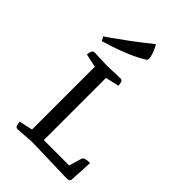

<svg xmlns="http://www.w3.org/2000/svg" viewBox="-216 -786 863 863"><g transform="rotate(45 215.0 -355.0)"><path d="M376 0 156 -6 73 0Q60 0 57.5 -12.5Q55 -25 55 -31L119 -45V-444L55 -458Q55 -464 58.5 -476.5Q62 -489 73 -489L156 -486L237 -489Q248 -489 251 -479Q254 -469 254 -459L190 -444V-49H351L368 -106Q371 -117 380 -120Q389 -123 410 -123L404 -12Q403 -4 396.5 -1.5Q390 1 376 0ZM60 -548 49 -567Q49 -567 77 -586.5Q105 -606 149.5 -639Q194 -672 241 -710Q244 -707 250 -694.5Q256 -682 261 -667.5Q266 -653 266 -643Q266 -634 261 -631Q228 -610 188 -593Q148 -576 113 -564.5Q78 -553 60 -548Z"/></g></svg>

Font: Mate SC
Style: Regular
Weight: 400
Designer: Eduardo Rodriguez Tunni
Foundry: Eduardo Rodriguez Tunni
Version: Version 1.003; ttfautohint (v1.8.4.7-5d5b);gftools[0.9.24]